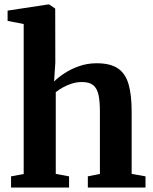

<svg xmlns="http://www.w3.org/2000/svg" viewBox="-20 -839 685 859"><path d="M86 -60.5V-731.5L14 -745.5V-791.5L194.5 -819H200.5L227 -800.5L227.5 -559L222 -474.5Q239.5 -492 268.2 -511Q297 -530 334 -543Q371 -556 412.5 -556Q473.5 -556 507.5 -533Q541.5 -510 555.2 -462.2Q569 -414.5 569 -340V-61L631 -50V0H373V-50L427 -61V-339.5Q427 -385 420.8 -414.2Q414.5 -443.5 397.2 -457.8Q380 -472 346 -472Q323.5 -472 302 -465.2Q280.5 -458.5 262 -448.2Q243.5 -438 229.5 -426.5V-61L289 -50V0H29.5V-50Z"/></svg>

Font: Merriweather 48pt
Style: Bold
Weight: 700
Version: Version 2.100